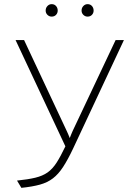

<svg xmlns="http://www.w3.org/2000/svg" viewBox="-20 -893 671 925"><path d="M83 12 62 -23Q115.5 -28.5 150.5 -37Q185.5 -45.5 209.2 -62.2Q233 -79 252.5 -109.2Q272 -139.5 295 -188L55 -700H96L302 -261Q305 -254.5 308.8 -245.8Q312.5 -237 316 -228Q320 -238 323.2 -246Q326.5 -254 330 -262L537 -700H577L333 -179Q307 -124 284.2 -89Q261.5 -54 235 -33.8Q208.5 -13.5 172.2 -3.5Q136 6.5 83 12ZM402 -813Q390 -813 381.5 -821.5Q373 -830 373 -842Q373 -855 381.5 -864Q390 -873 402 -873Q415 -873 423 -864Q431 -855 431 -842Q431 -830 423 -821.5Q415 -813 402 -813ZM229 -813Q217 -813 208.5 -821.5Q200 -830 200 -842Q200 -855 208.5 -864Q217 -873 229 -873Q242 -873 250 -864Q258 -855 258 -842Q258 -830 250 -821.5Q242 -813 229 -813Z"/></svg>

Font: Overpass Thin
Style: Regular
Weight: 250
Designer: Delve Withrington, Dave Bailey, Thomas Jockin
Foundry: Delve Fonts LLC
Version: Version 4.000